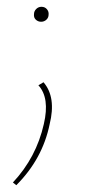

<svg xmlns="http://www.w3.org/2000/svg" viewBox="-20 -357 321 565"><path d="M80 -315Q80 -324 86.5 -330.5Q93 -337 102 -337Q112 -337 118 -330Q124 -323 123 -314Q123 -305 116.5 -299Q110 -293 101 -293Q92 -293 85.5 -299Q79 -305 80 -315ZM28 188 18 180Q87 106 109 8Q127 -69 93 -106L108 -115Q146 -71 126 9Q105 111 28 188Z"/></svg>

Font: EauTestInfant Thin
Style: Italic
Weight: 250
Italic angle: -12°
Designer: Christian Thalmann (Catharsis Fonts)
Version: Version 0.001;PS 000.001;hotconv 1.0.88;makeotf.lib2.5.64775